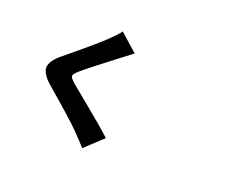

<svg xmlns="http://www.w3.org/2000/svg" viewBox="-138 -1087 1775 1428"><g transform="rotate(20 750.0 -373.5)"><path d="M609.4 -833 749 -709Q697.3 -670.9 651.4 -634.8Q460 -489.3 403.3 -439.5Q367.2 -407.2 367.7 -392.6Q368.2 -377.9 404.3 -345.7Q410.2 -340.8 557.1 -220.2Q704.1 -99.6 762.7 -43.9L623 85.9Q590.8 49.8 526.4 -16.6Q467.8 -77.1 239.3 -273.4Q164.1 -338.9 166.5 -390.1Q168.9 -441.4 249 -505.9Q447.3 -668 522.5 -739.3Q593.8 -807.6 609.4 -833Z"/></g></svg>

Font: Bpmf Zihi Sans Heavy
Style: Heavy
Weight: 900
Foundry: But Ko
Version: Version 1.320